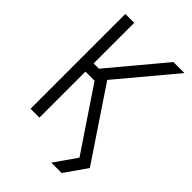

<svg xmlns="http://www.w3.org/2000/svg" viewBox="-273 -903 1146 1146"><g transform="rotate(45 300.0 -330.0)"><path d="M103 -388.5V-457.5H197L483.5 -800H576.5L232 -388.5ZM392.5 140 490.5 0H578L480 140ZM77.5 0V-800H152.5V0ZM490.5 0 207 -422 257 -479 578 0Z"/></g></svg>

Font: Victor Mono Thin
Style: Regular
Weight: 100
Monospace: yes
Designer: Rune Bjørnerås
Version: Version 1.561;gftools[0.9.30]